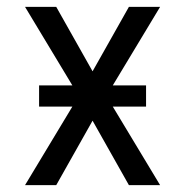

<svg xmlns="http://www.w3.org/2000/svg" viewBox="-20 -540 540 560"><path d="M53 0 191 -229H94V-291H191L53 -520H144L250 -332L356 -520H447L309 -291H406V-229H309L447 0H356L250 -188L144 0Z"/></svg>

Font: HulyMono
Style: Regular
Weight: 400
Monospace: yes
Designer: Belleve Invis
Foundry: Belleve Invis
Version: Version 33.2.5; ttfautohint (v1.8.4)